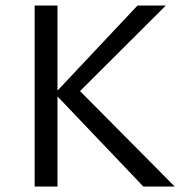

<svg xmlns="http://www.w3.org/2000/svg" viewBox="-20 -678 662 698"><path d="M501 0 179 -338 480 -658H583L247 -323L254 -364L615 0ZM106 0V-658H189V0Z"/></svg>

Font: Ysabeau Office Medium
Style: Regular
Weight: 500
Designer: Christian Thalmann (Catharsis Fonts)
Version: Version 2.001;gftools[0.9.30]; featfreeze: tnum,lnum,ss02